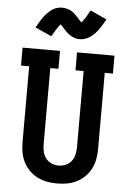

<svg xmlns="http://www.w3.org/2000/svg" viewBox="-63 -1024 727 1078"><g transform="rotate(5 300.0 -485.0)"><path d="M300 8Q271 8 243 3Q215 -2 189.5 -15Q164 -28 143.5 -48.5Q123 -69 110 -94.5Q97 -120 92 -148.5Q87 -177 87 -205V-634H41V-735H252V-634H206V-205Q206 -184 210.5 -163.5Q215 -143 227.5 -126.5Q240 -110 259.5 -101.5Q279 -93 300 -93Q321 -93 340.5 -101.5Q360 -110 372.5 -126.5Q385 -143 389.5 -163.5Q394 -184 394 -205V-634H348V-735H559V-634H513V-205Q513 -177 508 -148.5Q503 -120 490 -94.5Q477 -69 456.5 -48.5Q436 -28 410.5 -15Q385 -2 357 3Q329 8 300 8ZM357 -810Q348 -810 339.5 -811.5Q331 -813 322 -816.5Q313 -820 306 -824Q299 -828 291.5 -834Q284 -840 277.5 -846.5Q271 -853 266 -859Q261 -865 254 -872Q247 -879 243 -884Q237 -877 232.5 -871.5Q228 -866 222.5 -857Q217 -848 210.5 -837Q204 -826 196 -813L104 -854Q111 -868 118 -879.5Q125 -891 131.5 -901.5Q138 -912 145 -920.5Q152 -929 159 -936.5Q166 -944 176 -952.5Q186 -961 196.5 -966.5Q207 -972 219 -975Q231 -978 243 -978Q252 -978 260.5 -976.5Q269 -975 278 -972Q287 -969 294 -965Q301 -961 308.5 -954.5Q316 -948 322.5 -942Q329 -936 334 -930Q339 -924 345.5 -917Q352 -910 357 -905Q363 -911 367.5 -917Q372 -923 377.5 -931.5Q383 -940 389.5 -951Q396 -962 404 -976L496 -934Q489 -921 482 -909Q475 -897 468.5 -887Q462 -877 455 -868Q448 -859 441 -851.5Q434 -844 424 -836Q414 -828 403.5 -822.5Q393 -817 381 -813.5Q369 -810 357 -810Z"/></g></svg>

Font: Iosevka Slab Extended
Style: Bold
Weight: 700
Width: 7
Monospace: yes
Designer: Belleve Invis
Foundry: Belleve Invis
Version: Version 11.1.0; ttfautohint (v1.8.3)